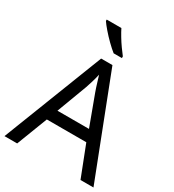

<svg xmlns="http://www.w3.org/2000/svg" viewBox="-221 -1068 1080 1192"><g transform="rotate(30 319.5 -472.0)"><path d="M545 0 459 -221H176L91 0H0L279 -717H360L638 0ZM352 -517Q349 -525 342 -546Q335 -567 328.5 -589.5Q322 -612 318 -624Q311 -593 302 -563.5Q293 -534 287 -517L206 -301H432ZM293 -944Q304 -922 320.5 -894.5Q337 -867 355.5 -841Q374 -815 389 -796V-784H330Q307 -802 278 -830.5Q249 -859 224.5 -887.5Q200 -916 188 -934V-944Z"/></g></svg>

Font: Go Noto Current
Style: Regular
Weight: 400
Designer: Monotype Design Team
Foundry: Monotype Imaging Inc.
Version: Version 2.007; ttfautohint (v1.8) -l 8 -r 50 -G 200 -x 14 -D